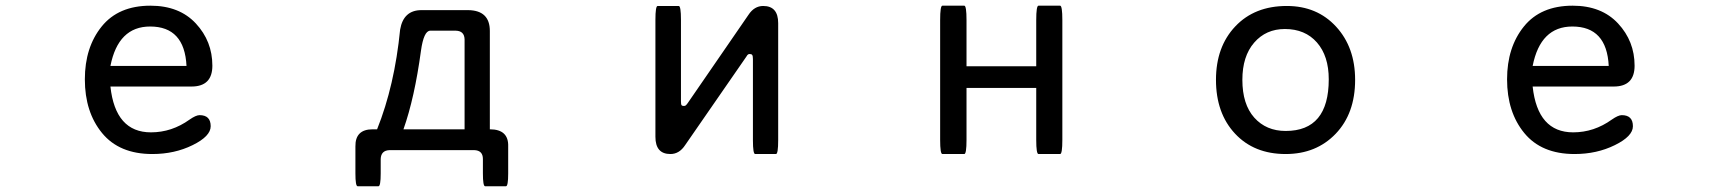

<svg xmlns="http://www.w3.org/2000/svg" viewBox="-20 -520 6040 675"><path d="M368.2 -215.8Q385.7 -54.7 510.7 -54.7Q584 -54.7 646.5 -99.6Q668.9 -115.2 681.6 -115.2Q720.7 -115.2 720.7 -76.2Q720.7 -41 657.2 -9.8Q593.8 21.5 515.6 21.5Q399.4 21.5 338.9 -52.2Q278.3 -126 278.3 -241.2Q278.3 -353.5 337.4 -426.8Q396.5 -500 508.8 -500Q610.4 -500 668.5 -437.5Q726.6 -375 726.6 -289.1Q726.6 -215.8 653.3 -215.8H368.2ZM368.2 -288.1H635.7Q628.9 -426.8 507.8 -426.8Q395.5 -426.8 368.2 -288.1Z M1305.7 -65.4Q1367.2 -218.8 1386.7 -416Q1398.4 -484.4 1461.9 -484.4H1626Q1702.1 -483.4 1702.1 -411.1V-65.4Q1768.6 -65.4 1766.6 -4.9V89.8Q1766.6 134.8 1758.8 134.8H1685.5Q1677.7 134.8 1677.7 89.8V39.1Q1677.7 8.8 1647.5 7.8H1349.6Q1319.3 8.8 1318.4 39.1V89.8Q1318.4 134.8 1310.5 134.8H1237.3Q1229.5 134.8 1229.5 89.8V-4.9Q1228.5 -65.4 1290 -65.4H1305.7ZM1613.3 -65.4V-381.8Q1612.3 -411.1 1583 -412.1H1492.2Q1469.7 -411.1 1460 -341.8Q1437.5 -175.8 1398.4 -65.4H1613.3Z M2627 -312.5Q2627 -323.2 2624.5 -326.7Q2622.1 -330.1 2616.2 -330.1Q2612.3 -330.1 2609.9 -328.6Q2607.4 -327.1 2603.5 -320.3L2388.7 -9.8Q2368.2 21.5 2336.9 21.5Q2284.2 21.5 2284.2 -39.1V-450.2Q2284.2 -499 2292 -499H2366.2Q2374 -499 2374 -450.2V-164.1Q2374 -153.3 2376 -150.4Q2377.9 -147.5 2383.8 -147.5Q2387.7 -147.5 2390.1 -148.9Q2392.6 -150.4 2397.5 -157.2L2611.3 -467.8Q2631.8 -499 2663.1 -499Q2715.8 -499 2715.8 -438.5V-27.3Q2715.8 21.5 2708 21.5H2634.8Q2627 21.5 2627 -27.3V-312.5Z M3377.9 -287.1H3623V-449.2Q3623 -500 3630.9 -500Q3630.9 -500 3707 -500Q3714.8 -500 3714.8 -449.2V-28.3Q3714.8 21.5 3707 21.5H3630.9Q3623 21.5 3623 -28.3V-210.9H3377.9V-28.3Q3377.9 21.5 3370.1 21.5H3293Q3285.2 21.5 3285.2 -28.3V-449.2Q3285.2 -500 3293 -500H3370.1Q3377.9 -500 3377.9 -449.2V-287.1Z M4503.9 -499Q4610.4 -499 4677.2 -426.3Q4744.1 -353.5 4744.1 -239.3Q4744.1 -121.1 4675.8 -49.8Q4607.4 21.5 4500 21.5Q4388.7 21.5 4321.8 -50.3Q4254.9 -122.1 4254.9 -239.3Q4254.9 -355.5 4322.8 -427.2Q4390.6 -499 4503.9 -499ZM4497.1 -418Q4430.7 -418 4389.2 -370.1Q4347.7 -322.3 4347.7 -239.3Q4347.7 -153.3 4389.6 -106.4Q4431.6 -59.6 4500 -59.6Q4651.4 -59.6 4651.4 -241.2Q4651.4 -323.2 4609.9 -370.6Q4568.4 -418 4497.1 -418Z M5368.2 -215.8Q5385.7 -54.7 5510.7 -54.7Q5584 -54.7 5646.5 -99.6Q5668.9 -115.2 5681.6 -115.2Q5720.7 -115.2 5720.7 -76.2Q5720.7 -41 5657.2 -9.8Q5593.8 21.5 5515.6 21.5Q5399.4 21.5 5338.9 -52.2Q5278.3 -126 5278.3 -241.2Q5278.3 -353.5 5337.4 -426.8Q5396.5 -500 5508.8 -500Q5610.4 -500 5668.5 -437.5Q5726.6 -375 5726.6 -289.1Q5726.6 -215.8 5653.3 -215.8H5368.2ZM5368.2 -288.1H5635.7Q5628.9 -426.8 5507.8 -426.8Q5395.5 -426.8 5368.2 -288.1Z"/></svg>

Font: YuPearl-Regular
Style: Regular
Weight: 400
Designer: Max Yao
Foundry: Max-Everyday
Version: Version 1.011; ttfautohint (v1.8.3)